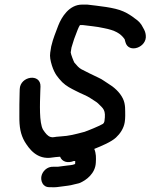

<svg xmlns="http://www.w3.org/2000/svg" viewBox="-20 -647 655 836"><path d="M301.4 54C302 54 304.6 54.1 307.6 54.3C307.6 57.6 307.7 61.8 307.1 66.9C302.1 69.5 293.2 71.9 278.4 73.1C262.6 74.4 249.5 77.3 232.3 79H213.3C183.8 77.4 164.3 100.3 160.3 120.4C156.6 138.7 164.8 168 194.6 168H200.1C217.7 169.7 238 166.8 251.2 164.7C265.2 162.4 284.2 161.5 302.4 156L322.3 151.3C323.3 151 325 150.5 326.3 150C355.7 138.2 395.1 108 397.2 61.4C398.4 40.7 398.9 21.6 390.5 1.4C423.3 -11.8 464.6 -29.1 485 -48.1C502.8 -64.6 518.8 -87.7 523.1 -115C524.5 -124.1 525.1 -132.7 525.2 -143.1C524.6 -166.3 527.4 -192.2 515.3 -217.4C501.7 -245.7 475.8 -268.4 450 -283.7L432.6 -295.2C425.2 -300.4 418.3 -304.5 408.5 -308.9C384.8 -320.5 357.1 -333.1 334.5 -345.4C323.4 -351.4 315.4 -360.7 303.8 -374.4C300.9 -379 288.5 -410.5 287.9 -418.8L291.2 -439.8C293.9 -450.3 298.2 -461.1 302.7 -476.9L309 -493.6C314.5 -508.1 322 -529.6 328.3 -538H339.8C375.8 -532.9 395.6 -532.6 432.6 -524.5C480.3 -515.3 504.7 -502 522.7 -476.2C523.4 -474.3 523.4 -472.4 526 -463.9C539.2 -411.9 621.6 -440.3 614.7 -493.9C613.3 -505 611.4 -512.3 602.4 -527.4C594.5 -544.2 583.4 -555.9 566.8 -567C552.3 -578.6 535.8 -588.7 517.7 -597C477.8 -615.3 406.8 -621 361.7 -626.8C360.9 -626.9 359.6 -627 358.6 -627H337.6C280.7 -627 247.8 -571.7 233.9 -536.3C223 -505.7 211.6 -482.3 203 -444.8C202.9 -444.4 202.7 -443.6 202.7 -443L198.7 -418C196 -400.4 199.5 -383 206.2 -361.3C218.1 -324.8 231.4 -310.2 251 -289.2C269 -271.6 289.3 -261.8 309.6 -251.5C332.6 -239.2 358.5 -230.1 373.2 -219.9C387.3 -209.9 400.1 -203.7 406.5 -197.2C429.7 -173.7 442.2 -169.8 434.7 -118.8C432.4 -111.8 432.7 -112.1 428.4 -107.8C418.3 -100.8 356.4 -74.9 345 -72.2C306.9 -62.2 281.3 -55 244 -53C212.7 -51.4 212 -46.8 199.4 -50.9C187.6 -54.7 177.7 -66.5 167 -83.1C150.4 -114.4 153.6 -191.2 155.6 -253L156.3 -270C158.2 -328.9 67.8 -316.3 65.9 -258.9L65.4 -243C64.1 -211.1 64.4 -174.4 64.3 -140.2C63.9 -94.7 69.2 -62 87.8 -29.9C105.4 -1.6 140.2 51.2 209.5 38.6C216.2 37.4 227.1 36.5 241.6 35.4C250.1 57.6 274.9 64.8 301.4 54Z"/></svg>

Font: Just Breathe
Style: BdObl3
Weight: 400
Foundry: Cannot Into Space Fonts
Version: Version 0.72